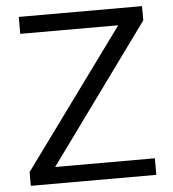

<svg xmlns="http://www.w3.org/2000/svg" viewBox="-51 -747 715 794"><g transform="rotate(-5 306.5 -350.0)"><path d="M56.2 -700.2H567.9V-641.1L151.9 -68.8H565.9V0H44.9V-57.1L462.9 -629.9H56.2Z"/></g></svg>

Font: Post Grotesk Regular
Style: Regular
Weight: 500
Version: 0.900; ttfautohint (v0.96) -l 8 -r 50 -G 200 -x 14 -w "gGD" 